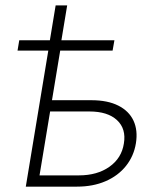

<svg xmlns="http://www.w3.org/2000/svg" viewBox="-20 -696 604 716"><path d="M45.4 -507.3 51.8 -545.9H406.7L399.9 -507.3ZM166 -545.9 187.5 -675.8H230.5L209 -545.9ZM163.1 -322.3H320.8Q381.3 -322.3 421.1 -302.2Q460.9 -282.2 477.8 -246.1Q494.6 -210 486.8 -161.6Q479 -113.8 449.7 -77.1Q420.4 -40.5 373.8 -20.3Q327.1 0 267.1 0H76.2L166.5 -545.9H210.9L127.4 -42H274.4Q342.8 -42 388.2 -74.2Q433.6 -106.4 441.9 -160.6Q451.2 -215.3 416.5 -247.8Q381.8 -280.3 313.5 -280.3H155.8Z"/></svg>

Font: Inter ExtraLight
Style: Italic
Weight: 250
Italic angle: -9.3988°
Designer: Rasmus Andersson
Foundry: rsms
Version: Version 4.001;git-66647c0bb